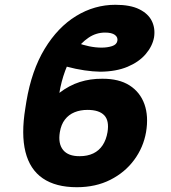

<svg xmlns="http://www.w3.org/2000/svg" viewBox="-20 -780 723 810"><path d="M411.6 -447.8Q481.9 -448.2 526.6 -419.7Q571.3 -391.1 589.4 -340.3Q607.4 -289.6 596.2 -222.7Q585 -158.2 546.1 -105.5Q507.3 -52.7 445.6 -21.5Q383.8 9.8 304.2 9.8Q215.3 9.8 160.6 -27.6Q106 -64.9 87.4 -139.2Q68.8 -213.4 86.9 -323.7L91.3 -351.6Q113.3 -482.9 168.5 -574Q223.6 -665 301 -712.4Q378.4 -759.8 466.8 -759.8Q529.8 -759.8 567.6 -741Q605.5 -722.2 620.6 -691.2Q635.7 -660.2 629.9 -622.6Q623 -585 594.7 -551.8Q566.4 -518.6 518.1 -498.3Q469.7 -478 402.8 -477.5Q372.1 -478 336.4 -483.2Q300.8 -488.3 258.8 -499.5L306.6 -599.6Q328.6 -590.3 356 -584.7Q383.3 -579.1 407.7 -579.1Q433.1 -579.1 452.6 -585.4Q472.2 -591.8 475.1 -607.4Q478 -623 464.6 -632.8Q451.2 -642.6 423.3 -642.6Q385.3 -642.6 353.3 -620.8Q321.3 -599.1 296.4 -562.7Q271.5 -526.4 254.9 -481.2Q238.3 -436 230.5 -388.2Q272 -419.9 316.7 -434.1Q361.3 -448.2 411.6 -447.8ZM349.1 -316.4Q318.8 -316.4 294.4 -306.4Q270 -296.4 253.9 -275.6Q237.8 -254.9 232.4 -222.2Q224.6 -173.8 246.3 -147.2Q268.1 -120.6 316.4 -121.1Q349.1 -121.1 373.5 -132.8Q397.9 -144.5 413.1 -167.5Q428.2 -190.4 433.6 -222.7Q441.4 -271 419.7 -293.7Q397.9 -316.4 349.1 -316.4Z"/></svg>

Font: Inter 16pt ExtraBold
Style: Italic
Weight: 800
Italic angle: -9.3988°
Version: Version 4.001;git-66647c0bb